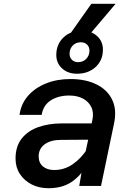

<svg xmlns="http://www.w3.org/2000/svg" viewBox="-20 -981 690 1013"><path d="M398 0 418 -117 467 -346Q476 -386 462 -415.5Q448 -445 417.5 -461Q387 -477 345 -477Q288 -477 248 -451.5Q208 -426 200 -375H83Q91 -433 127.5 -475Q164 -517 222 -540.5Q280 -564 351 -564Q432 -564 489.5 -535.5Q547 -507 572 -454.5Q597 -402 582 -331L513 0ZM236 12Q186 12 147 -8Q108 -28 85 -63Q62 -98 62 -144Q62 -209 94.5 -250Q127 -291 182.5 -310.5Q238 -330 308 -330H477L459 -244L302 -243Q247 -243 215.5 -219.5Q184 -196 184 -156Q184 -122 206.5 -103Q229 -84 266 -84Q319 -84 363 -114Q407 -144 442 -197L439 -110Q401 -48 353 -18Q305 12 236 12ZM386 -592Q338 -592 307.5 -620Q277 -648 277 -691Q277 -747 314.5 -783Q352 -819 411 -819Q461 -819 492 -791Q523 -763 523 -719Q523 -663 484.5 -627.5Q446 -592 386 -592ZM392 -653Q418 -653 435 -670.5Q452 -688 452 -714Q452 -733 439.5 -745.5Q427 -758 407 -758Q380 -758 363.5 -740.5Q347 -723 347 -697Q347 -678 359.5 -665.5Q372 -653 392 -653ZM342 -791 462 -961H590L446 -791Z"/></svg>

Font: Azeret Mono Thin Medium
Style: Italic
Weight: 500
Italic angle: -12°
Version: Version 1.002